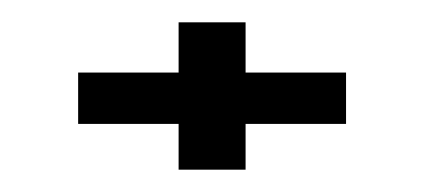

<svg xmlns="http://www.w3.org/2000/svg" viewBox="-20 -386 379 172"><path d="M140 -366H200V-321H290V-275H200V-234H140V-275H50V-321H140Z"/></svg>

Font: Frankia
Style: Regular
Weight: 400
Version: Version 001.000